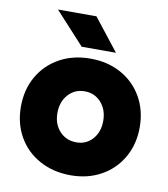

<svg xmlns="http://www.w3.org/2000/svg" viewBox="-81 -769 743 850"><g transform="rotate(10 291.0 -344.5)"><path d="M24 -250Q24 -326 58 -385.5Q92 -445 152.5 -478.5Q213 -512 291 -512Q369 -512 429.5 -478.5Q490 -445 524 -385.5Q558 -326 558 -250Q558 -174 524 -114.5Q490 -55 430 -21.5Q370 12 293 12Q215 12 153.5 -21.5Q92 -55 58 -114.5Q24 -174 24 -250ZM293 -136Q337 -136 365.5 -168Q394 -200 394 -250Q394 -300 365 -332.5Q336 -365 291 -365Q246 -365 217 -332.5Q188 -300 188 -250Q188 -200 217.5 -168Q247 -136 293 -136ZM111 -701H284L397 -557H243Z"/></g></svg>

Font: Oak Sans ExtraBold
Style: Regular
Weight: 800
Designer: Erik Kennedy, Walven
Foundry: Erik Kennedy, Walven
Version: Version 1.000